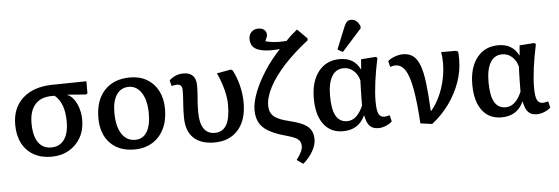

<svg xmlns="http://www.w3.org/2000/svg" viewBox="-59 -1003 4159 1429"><g transform="rotate(-5 2020.5 -288.5)"><path d="M291 14Q215 14 159 -18Q103 -50 73 -108.5Q43 -167 43 -247Q43 -372 122.5 -444Q202 -516 341 -519L599 -523V-432L586 -425L449 -436V-434Q477 -423 498 -393.5Q519 -364 531 -324Q543 -284 543 -239Q543 -165 511 -108Q479 -51 422 -18.5Q365 14 291 14ZM296 -55Q359 -55 393 -102Q427 -149 427 -237Q427 -376 354 -436H333Q251 -436 208 -387.5Q165 -339 165 -247Q165 -154 198.5 -104.5Q232 -55 296 -55Z M910 14Q796 14 730 -55Q664 -124 664 -243Q664 -374 733.5 -448.5Q803 -523 925 -523Q998 -523 1051.5 -491Q1105 -459 1134.5 -401.5Q1164 -344 1164 -266Q1164 -181 1133 -118Q1102 -55 1045 -20.5Q988 14 910 14ZM924 -57Q980 -57 1010.5 -105Q1041 -153 1041 -243Q1041 -340 1005 -397Q969 -454 909 -454Q851 -454 818.5 -406.5Q786 -359 786 -273Q786 -170 822.5 -113.5Q859 -57 924 -57Z M1509 14Q1407 14 1353 -38.5Q1299 -91 1299 -192Q1299 -240 1301 -272Q1303 -304 1305 -331.5Q1307 -359 1307 -394Q1307 -439 1269 -439Q1247 -439 1228 -432L1217 -476Q1264 -518 1322 -518Q1417 -518 1417 -420Q1417 -381 1414.5 -352.5Q1412 -324 1410 -293.5Q1408 -263 1408 -220Q1408 -140 1436 -98.5Q1464 -57 1517 -57Q1577 -57 1605.5 -106Q1634 -155 1634 -256Q1634 -308 1617.5 -371.5Q1601 -435 1572 -497L1678 -516L1691 -508Q1720 -453 1735.5 -388.5Q1751 -324 1751 -261Q1751 -132 1686.5 -59Q1622 14 1509 14Z M2154 230 2107 197Q2133 162 2143.5 139Q2154 116 2154 96Q2154 63 2130.5 45Q2107 27 2040 9Q1961 -13 1914.5 -40.5Q1868 -68 1847.5 -106.5Q1827 -145 1827 -200Q1827 -258 1856 -332.5Q1885 -407 1936 -486Q1987 -565 2054 -636Q2032 -634 2015.5 -633.5Q1999 -633 1979 -633Q1905 -635 1870.5 -658.5Q1836 -682 1836 -731Q1836 -763 1856 -782.5Q1876 -802 1907 -802Q1935 -802 1951.5 -788Q1968 -774 1968 -750Q1968 -737 1952 -704Q1966 -699 1993 -695Q2020 -691 2052 -690Q2084 -690 2109 -692Q2130 -715 2151 -733.5Q2172 -752 2194 -770L2266 -698V-683Q2160 -601 2085 -519Q2010 -437 1970.5 -361.5Q1931 -286 1931 -224Q1931 -172 1964 -143.5Q1997 -115 2079 -96Q2176 -73 2214.5 -39.5Q2253 -6 2253 56Q2253 96 2227 142.5Q2201 189 2154 230Z M2470 14Q2377 14 2325.5 -55Q2274 -124 2274 -248Q2274 -375 2332.5 -449Q2391 -523 2492 -523Q2598 -523 2642 -434H2644L2650 -508L2759 -516L2772 -508Q2752 -415 2741 -332Q2730 -249 2730 -187Q2730 -120 2742.5 -93.5Q2755 -67 2786 -67Q2797 -67 2826 -74L2837 -27Q2818 -9 2789.5 2.5Q2761 14 2734 14Q2693 14 2670 -9.5Q2647 -33 2637 -88H2634Q2587 14 2470 14ZM2508 -58Q2581 -58 2627 -164Q2627 -186 2627.5 -220.5Q2628 -255 2629 -290.5Q2630 -326 2631 -352Q2619 -398 2587.5 -425.5Q2556 -453 2515 -453Q2457 -453 2426.5 -402.5Q2396 -352 2396 -256Q2396 -155 2423.5 -106.5Q2451 -58 2508 -58ZM2520 -574 2481 -595 2548 -760Q2559 -786 2570.5 -796.5Q2582 -807 2602 -807Q2644 -807 2667 -754V-738Z M3135 18 3048 6Q3038 -156 3020 -254Q3002 -352 2973 -396Q2944 -440 2900 -440Q2881 -440 2861 -432L2850 -476Q2868 -494 2901.5 -506Q2935 -518 2964 -518Q3007 -518 3037 -496.5Q3067 -475 3086.5 -425.5Q3106 -376 3116.5 -291.5Q3127 -207 3133 -81H3138Q3174 -124 3200.5 -181Q3227 -238 3241 -301.5Q3255 -365 3255 -429Q3255 -474 3248 -509H3359L3374 -502Q3376 -492 3376.5 -480.5Q3377 -469 3377 -442Q3377 -357 3347.5 -273.5Q3318 -190 3264 -115Q3210 -40 3135 18Z M3654 14Q3561 14 3509.5 -55Q3458 -124 3458 -248Q3458 -375 3516.5 -449Q3575 -523 3676 -523Q3782 -523 3826 -434H3828L3834 -508L3943 -516L3956 -508Q3936 -415 3925 -332Q3914 -249 3914 -187Q3914 -120 3926.5 -93.5Q3939 -67 3970 -67Q3981 -67 4010 -74L4021 -27Q4002 -9 3973.5 2.5Q3945 14 3918 14Q3877 14 3854 -9.5Q3831 -33 3821 -88H3818Q3771 14 3654 14ZM3692 -58Q3765 -58 3811 -164Q3811 -186 3811.5 -220.5Q3812 -255 3813 -290.5Q3814 -326 3815 -352Q3803 -398 3771.5 -425.5Q3740 -453 3699 -453Q3641 -453 3610.5 -402.5Q3580 -352 3580 -256Q3580 -155 3607.5 -106.5Q3635 -58 3692 -58Z"/></g></svg>

Font: Literata 12pt Medium
Style: Regular
Weight: 500
Designer: Latin by Veronika Burian and Jose Scaglione. Greek by Irene Vlachou. Cyrillic by Vera Evstafieva.
Foundry: TypeTogether
Version: Version 3.002